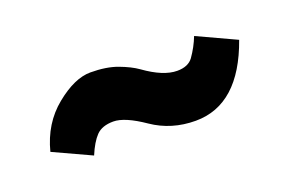

<svg xmlns="http://www.w3.org/2000/svg" viewBox="-36 -761 461 306"><g transform="rotate(-20 194.5 -608.0)"><path d="M366.7 -640.6Q332 -543 257.8 -543Q216.8 -543 184.8 -564.9Q152.8 -586.9 133.5 -586.9Q114.3 -586.9 104.5 -576.7Q94.7 -566.4 86.4 -546.4L22.9 -575.7Q34.2 -620.1 66.7 -646.5Q99.1 -672.9 126 -672.9Q152.8 -672.9 171.9 -665.8Q190.9 -658.7 202.6 -650.4Q233.9 -627.9 257.3 -627.9Q275.9 -627.9 284.2 -639.2Q294.9 -654.3 301.3 -670.9Z"/></g></svg>

Font: News Cycle
Style: Bold
Weight: 700
Version: Version 0.5.1